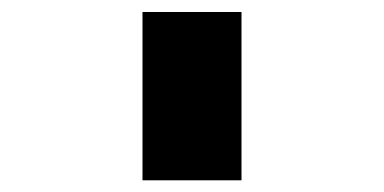

<svg xmlns="http://www.w3.org/2000/svg" viewBox="-20 -750 640 320"><path d="M217.5 -449.5V-730H382.5V-449.5Z"/></svg>

Font: Google Sans Code
Style: Regular
Weight: 400
Monospace: yes
Designer: Google Sans Code Authors
Foundry: Google LLC
Version: Version 6.000